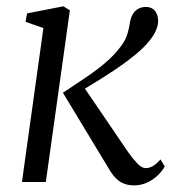

<svg xmlns="http://www.w3.org/2000/svg" viewBox="-20 -564 546 595"><path d="M48 0 114.5 -477 59 -496.5 64 -522.5 176.5 -544.5 196.5 -532 122 0ZM395 10.5Q378 10.5 364 5Q350 -0.5 338.5 -12.2Q327 -24 316.5 -42.5L175 -276.5Q215 -303 248.2 -325.5Q281.5 -348 308.2 -371Q335 -394 355 -421Q370 -441 375.5 -461Q381 -481 383 -496Q386 -511.5 392.8 -522Q399.5 -532.5 409.8 -537.5Q420 -542.5 432 -542.5Q450 -542.5 459.8 -531Q469.5 -519.5 470 -501Q470.5 -487.5 464.2 -472Q458 -456.5 445 -440Q428 -418 399.8 -394.8Q371.5 -371.5 339.8 -350.2Q308 -329 279 -311.2Q250 -293.5 231 -282L232.5 -305L377.5 -92Q391 -73 405 -58Q419 -43 431.5 -43Q441.5 -43 452.2 -48.5Q463 -54 477.5 -70L490.5 -48Q482 -33 468 -19.8Q454 -6.5 435.5 2Q417 10.5 395 10.5Z"/></svg>

Font: Merriweather 72pt Light
Style: Italic
Weight: 300
Italic angle: -7.8°
Version: Version 2.101